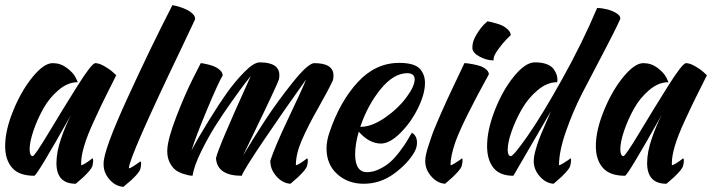

<svg xmlns="http://www.w3.org/2000/svg" viewBox="-74 -682 2808 745"><path d="M131 -437Q161 -437 185.5 -418.5Q210 -400 219 -382L228 -363Q228 -363 227 -363Q189 -363 153 -332.5Q117 -302 93.5 -259.5Q70 -217 55.5 -174Q41 -131 41 -103Q41 -77 53 -76Q61 -77 115 -167Q169 -257 225.5 -347Q282 -437 296 -437Q310 -437 330.5 -425.5Q351 -414 364 -402L377 -390Q345 -326 332 -300Q319 -274 291.5 -214.5Q264 -155 252.5 -115.5Q241 -76 241 -51Q241 -46 241 -42Q241 -41 242 -41Q245 -41 256 -47.5Q267 -54 276 -61L285 -68Q290 -63 285 -40Q283 -30 266.5 -12Q250 6 235 18L220 31Q145 31 145 -49Q145 -92 163 -144.5Q181 -197 202 -237Q69 0 59 0Q0 0 -27 -31Q-54 -62 -54 -115Q-54 -177 -22 -254.5Q10 -332 53.5 -384.5Q97 -437 130 -437Q131 -437 131 -437Z M595 -662Q599 -661 605 -660Q611 -659 626.5 -654Q642 -649 653.5 -643Q665 -637 674.5 -627.5Q684 -618 683 -607Q671 -581 631 -497Q426 -70 426 -29Q426 -29 427 -29Q434 -29 471 -56Q476 -51 471 -28Q469 -18 452.5 0Q436 18 420 30L405 43Q374 41 350.5 14Q327 -13 328 -47Q327 -97 419.5 -299Q512 -501 595 -662Z M934 -440Q1010 -440 1010 -390Q1010 -382 1008 -373Q1006 -366 979 -308Q952 -250 916.5 -177Q881 -104 869 -78Q906 -141 954.5 -215Q1003 -289 1062 -362.5Q1121 -436 1145 -437Q1220 -437 1220 -389Q1220 -380 1218 -371Q1201 -334 1161 -263.5Q1121 -193 1097.5 -139Q1074 -85 1074 -41Q1074 -41 1075 -41Q1078 -41 1089 -47.5Q1100 -54 1109 -61L1118 -68Q1123 -63 1118 -40Q1116 -30 1099.5 -12Q1083 6 1068 18L1053 31Q1022 29 998 1.5Q974 -26 975 -59Q994 -116 1044.5 -222Q1095 -328 1114 -374Q1033 -261 952.5 -142Q872 -23 864 0Q769 0 764 -68Q769 -91 803 -170.5Q837 -250 868 -318L899 -387Q891 -377 877 -359Q863 -341 827 -290.5Q791 -240 762 -194Q733 -148 706 -93Q679 -38 673 0Q669 0 662.5 -1Q656 -2 639 -7Q622 -12 609 -21Q596 -30 585.5 -49.5Q575 -69 575 -95Q575 -97 575 -100Q577 -143 609.5 -227.5Q642 -312 673 -374L705 -437Q708 -437 714 -436Q720 -435 734.5 -431.5Q749 -428 760 -423Q771 -418 780.5 -409Q790 -400 790 -389Q773 -361 729.5 -257Q686 -153 669 -98Q676 -112 689 -135Q702 -158 738 -217Q774 -276 806 -321Q838 -366 874.5 -403Q911 -440 934 -440Z M1318 -171Q1304 -122 1304 -84Q1304 -14 1350 -14Q1374 -14 1398.5 -26Q1423 -38 1440.5 -53.5Q1458 -69 1476.5 -93.5Q1495 -118 1503.5 -132Q1512 -146 1524 -167Q1544 -156 1544 -128Q1544 -110 1534 -92Q1509 -48 1455.5 -8.5Q1402 31 1337 31Q1276 31 1234.5 -6.5Q1193 -44 1193 -106Q1193 -136 1205 -170Q1245 -288 1314 -363Q1383 -438 1475 -438Q1532 -438 1553.5 -416.5Q1575 -395 1575 -360Q1575 -317 1547.5 -261.5Q1520 -206 1479 -165.5Q1438 -125 1404 -125Q1359 -125 1318 -171ZM1324 -190Q1325 -190 1326 -190Q1368 -190 1418.5 -224.5Q1469 -259 1502 -303Q1535 -347 1535 -374Q1535 -398 1506 -398Q1506 -398 1505 -398Q1452 -397 1402 -335Q1352 -273 1324 -190Z M1728 -437Q1732 -437 1738 -436.5Q1744 -436 1760 -433Q1776 -430 1788.5 -426Q1801 -422 1811.5 -413.5Q1822 -405 1823 -394Q1721 -209 1693 -131Q1674 -76 1674 -41Q1674 -41 1675 -41Q1678 -41 1689 -47.5Q1700 -54 1710 -61L1719 -68Q1723 -63 1718 -40Q1716 -30 1699.5 -12Q1683 6 1668 18L1653 31Q1623 29 1599.5 2.5Q1576 -24 1576 -57Q1576 -68 1579 -82.5Q1582 -97 1588.5 -116.5Q1595 -136 1601 -154Q1607 -172 1618.5 -198.5Q1630 -225 1638 -244Q1646 -263 1660.5 -294Q1675 -325 1683 -342Q1691 -359 1706.5 -391.5Q1722 -424 1728 -437ZM1817 -599Q1821 -599 1827 -597.5Q1833 -596 1848.5 -592Q1864 -588 1875.5 -582.5Q1887 -577 1897 -567Q1907 -557 1908 -546Q1901 -539 1889.5 -527.5Q1878 -516 1859.5 -491Q1841 -466 1841 -452Q1841 -450 1842 -448Q1839 -448 1836 -448Q1815 -448 1788.5 -461.5Q1762 -475 1759 -493Q1759 -496 1759 -500Q1759 -521 1773.5 -545.5Q1788 -570 1802 -585Z M2243 -651Q2260 -651 2280.5 -646Q2301 -641 2317.5 -631Q2334 -621 2333 -609Q2312 -562 2265.5 -474Q2219 -386 2185 -320Q2151 -254 2123 -175Q2095 -96 2095 -41Q2095 -41 2096 -41Q2099 -41 2110 -47.5Q2121 -54 2131 -61L2140 -68Q2144 -63 2139 -40Q2137 -30 2120.5 -12Q2104 6 2089 18L2074 31Q2044 29 2020.5 2.5Q1997 -24 1997 -57Q1997 -74 2004 -99Q2011 -124 2018 -142.5Q2025 -161 2041 -197.5Q2057 -234 2064 -251L1918 0Q1865 0 1840.5 -31Q1816 -62 1816 -115Q1816 -178 1846.5 -255.5Q1877 -333 1921 -386.5Q1965 -440 2001 -440Q2002 -440 2003 -440Q2030 -440 2048.5 -432.5Q2067 -425 2075 -413Q2083 -401 2086 -391.5Q2089 -382 2089 -372L2088 -363Q2088 -363 2087 -363Q2049 -363 2012 -332Q1975 -301 1950.5 -258Q1926 -215 1911 -172Q1896 -129 1896 -101Q1896 -77 1908 -76Q1919 -77 1973.5 -155Q2028 -233 2106.5 -373.5Q2185 -514 2243 -651Z M2423 -437Q2453 -437 2477.5 -418.5Q2502 -400 2511 -382L2520 -363Q2520 -363 2519 -363Q2481 -363 2445 -332.5Q2409 -302 2385.5 -259.5Q2362 -217 2347.5 -174Q2333 -131 2333 -103Q2333 -77 2345 -76Q2353 -77 2407 -167Q2461 -257 2517.5 -347Q2574 -437 2588 -437Q2602 -437 2622.5 -425.5Q2643 -414 2656 -402L2669 -390Q2637 -326 2624 -300Q2611 -274 2583.5 -214.5Q2556 -155 2544.5 -115.5Q2533 -76 2533 -51Q2533 -46 2533 -42Q2533 -41 2534 -41Q2537 -41 2548 -47.5Q2559 -54 2568 -61L2577 -68Q2582 -63 2577 -40Q2575 -30 2558.5 -12Q2542 6 2527 18L2512 31Q2437 31 2437 -49Q2437 -92 2455 -144.5Q2473 -197 2494 -237Q2361 0 2351 0Q2292 0 2265 -31Q2238 -62 2238 -115Q2238 -177 2270 -254.5Q2302 -332 2345.5 -384.5Q2389 -437 2422 -437Q2423 -437 2423 -437Z"/></svg>

Font: Vervelle
Style: Script
Weight: 400
Monospace: yes
Designer: Nur Solikh
Foundry: Astageni Type
Version: Version 1.0